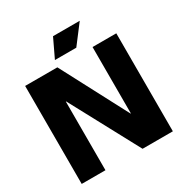

<svg xmlns="http://www.w3.org/2000/svg" viewBox="-188 -975 1071 1120"><g transform="rotate(-30 347.0 -415.0)"><path d="M40 0V-660H257L492 -213H494V-660H654V0H450L202 -462H200V0ZM410 -704H266L326 -830H506Z"/></g></svg>

Font: Bricolage Grotesque 48pt ExtraBold
Style: Regular
Weight: 800
Designer: Mathieu Triay
Foundry: Atelier Triay
Version: Version 1.000; ttfautohint (v1.8.4.7-5d5b);gftools[0.9.32]